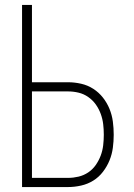

<svg xmlns="http://www.w3.org/2000/svg" viewBox="-20 -755 540 775"><path d="M69 0V-735H109V-423H255Q281 -423 307.5 -417Q334 -411 356.5 -396.5Q379 -382 395.5 -361Q412 -340 422 -315.5Q432 -291 435.5 -264.5Q439 -238 439 -211Q439 -185 435.5 -158.5Q432 -132 422 -107.5Q412 -83 395.5 -61.5Q379 -40 356.5 -26Q334 -12 307.5 -6Q281 0 255 0ZM255 -37Q276 -37 297 -42Q318 -47 336 -59Q354 -71 366.5 -89Q379 -107 386.5 -127Q394 -147 396.5 -168.5Q399 -190 399 -211Q399 -233 396.5 -254Q394 -275 386.5 -295.5Q379 -316 366.5 -333.5Q354 -351 336 -363.5Q318 -376 297 -381Q276 -386 255 -386H109V-37Z"/></svg>

Font: Iosevka SS04 Extralight
Style: Regular
Weight: 200
Monospace: yes
Designer: Belleve Invis
Foundry: Belleve Invis
Version: Version 19.0.0; ttfautohint (v1.8.4)